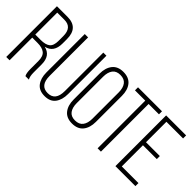

<svg xmlns="http://www.w3.org/2000/svg" viewBox="-8 -1287 1874 1874"><g transform="rotate(45 929.0 -350.0)"><path d="M40 -700H186Q336 -700 336 -542V-481Q336 -359 235 -336Q336 -314 336 -193V-84Q336 -26 353 0H305Q290 -26 290 -84V-194Q290 -260 257 -286.5Q224 -313 159 -313H86V0H40ZM86 -355H160Q226 -355 258 -380Q290 -405 290 -472V-538Q290 -658 185 -658H86Z M470 -700V-169Q470 -36 575 -36Q680 -36 680 -169V-700H723V-171Q723 -91 686.5 -42.5Q650 6 574 6Q498 6 461 -42.5Q424 -91 424 -171V-700Z M799 -171V-529Q799 -609 837.5 -657.5Q876 -706 952 -706Q1030 -706 1068.5 -658Q1107 -610 1107 -529V-171Q1107 -90 1068.5 -42Q1030 6 952 6Q876 6 837.5 -42.5Q799 -91 799 -171ZM845 -532V-168Q845 -107 871 -71.5Q897 -36 952 -36Q1008 -36 1034.5 -71.5Q1061 -107 1061 -168V-532Q1061 -593 1034.5 -628.5Q1008 -664 952 -664Q897 -664 871 -628.5Q845 -593 845 -532Z M1347 0H1301V-658H1159V-700H1490V-658H1347Z M1593 -376H1784V-334H1593V-42H1823V0H1547V-700H1823V-658H1593Z"/></g></svg>

Font: Bebas Neue Book
Style: Regular
Weight: 400
Designer: Ryoichi Tsunekawa
Foundry: Ryoichi Tsunekawa
Version: Version 001.003